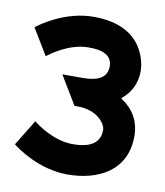

<svg xmlns="http://www.w3.org/2000/svg" viewBox="-71 -650 618 717"><g transform="rotate(10 237.5 -291.5)"><path d="M16 -513 76 -414C90 -425 155 -474 228 -474C286 -475 318 -457 318 -418C318 -372 279 -358 226 -358H149L214 -250H226C302 -250 335 -202 335 -180C335 -131 300 -108 232 -108C159 -108 95 -156 80 -168L20 -70C35 -58 122 7 232 7C346 7 454 -44 454 -177C454 -235 427 -277 385 -305L381 -308L385 -312C414 -336 435 -372 435 -420C435 -445 423 -590 228 -590C119 -590 32 -526 16 -513Z"/></g></svg>

Font: Charger EcoBold
Style: Bold
Weight: 1000
Designer: Jasper
Foundry: Cannot Into Space Fonts
Version: Version 1.1